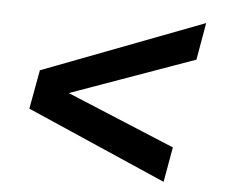

<svg xmlns="http://www.w3.org/2000/svg" viewBox="-43 -570 727 618"><g transform="rotate(5 320.5 -260.5)"><path d="M507 0 56 -197 79 -323 599 -521 578 -401 178 -258 527 -113Z"/></g></svg>

Font: Archivo SemiBold
Style: Bold Italic
Weight: 700
Italic angle: -10°
Version: Version 2.001